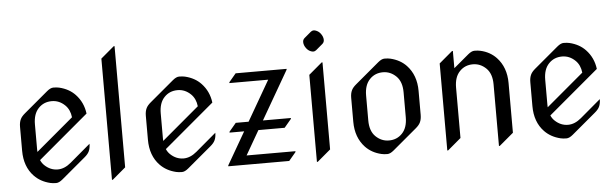

<svg xmlns="http://www.w3.org/2000/svg" viewBox="-49 -929 3592 1121"><g transform="rotate(-5 1747.0 -369.0)"><path d="M240.7 9.8Q220.2 9.8 206.1 6.3Q149.4 -7.3 113.3 -44.9Q58.6 -101.6 58.6 -195.3V-335.4Q58.6 -361.8 67.4 -379.9Q74.7 -395.5 94.7 -412.1L234.4 -529.3Q255.4 -546.9 272 -546.9Q292.5 -546.9 306.6 -543.5Q363.8 -529.8 399.4 -492.2Q443.8 -445.3 452.1 -378.9L158.2 -131.8Q166 -113.8 179.2 -101.1Q213.4 -68.4 256.8 -68.4Q296.4 -68.4 334.5 -100.6L454.1 -201.7Q454.1 -175.3 445.3 -157.2Q438 -141.6 418 -125L278.3 -7.8Q257.3 9.8 240.7 9.8ZM147 -180.7Q147 -180.7 365.7 -364.7Q360.8 -409.2 333.5 -436Q299.8 -468.8 255.9 -468.8Q209 -468.8 178.2 -436.5Q146.5 -403.8 146.5 -341.8V-195.8Q146.5 -188 147 -180.7Z M566.4 19.5V-690.9L644.5 -756.8H649.4V-46.4L571.3 19.5Z M978 9.8Q957.5 9.8 943.4 6.3Q886.7 -7.3 850.6 -44.9Q795.9 -101.6 795.9 -195.3V-335.4Q795.9 -361.8 804.7 -379.9Q812 -395.5 832 -412.1L971.7 -529.3Q992.7 -546.9 1009.3 -546.9Q1029.8 -546.9 1043.9 -543.5Q1101.1 -529.8 1136.7 -492.2Q1181.2 -445.3 1189.5 -378.9L895.5 -131.8Q903.3 -113.8 916.5 -101.1Q950.7 -68.4 994.1 -68.4Q1033.7 -68.4 1071.8 -100.6L1191.4 -201.7Q1191.4 -175.3 1182.6 -157.2Q1175.3 -141.6 1155.3 -125L1015.6 -7.8Q994.6 9.8 978 9.8ZM884.3 -180.7Q884.3 -180.7 1103 -364.7Q1098.1 -409.2 1070.8 -436Q1037.1 -468.8 993.2 -468.8Q946.3 -468.8 915.5 -436.5Q883.8 -403.8 883.8 -341.8V-195.8Q883.8 -188 884.3 -180.7Z M1250 0V-4.9L1359.9 -195.3H1274.4V-200.2L1315.4 -249H1390.6L1525.9 -483.4H1298.8V-488.3L1339.8 -537.1H1638.2V-532.2L1474.6 -249H1638.2V-244.1L1597.2 -195.3H1443.4L1361.8 -53.7H1647.9V-48.8L1606.9 0Z M1814.9 -747.1Q1821.3 -747.1 1829.1 -744.1Q1845.2 -737.8 1855.5 -724.1Q1869.6 -705.6 1869.6 -686.5Q1869.6 -672.4 1858.4 -663.1L1820.3 -630.9Q1812 -624 1803.2 -624Q1796.9 -624 1789.1 -627Q1773.4 -632.8 1762.7 -647Q1748.5 -665.5 1748.5 -684.6Q1748.5 -698.7 1759.8 -708L1797.9 -740.2Q1806.2 -747.1 1814.9 -747.1ZM1767.6 19.5V-490.7L1845.7 -556.6H1850.6V-46.4L1772.5 19.5Z M2181.6 9.8Q2161.1 9.8 2147 6.3Q2091.3 -6.3 2054.2 -44.9Q1999.5 -103 1999.5 -195.3V-335.4Q1999.5 -361.8 2008.3 -379.9Q2015.6 -395.5 2035.6 -412.1L2175.3 -529.3Q2196.3 -546.9 2212.9 -546.9Q2233.4 -546.9 2247.6 -543.5Q2304.7 -529.8 2340.3 -492.2Q2395 -434.1 2395 -341.8V-201.7Q2395 -175.3 2386.2 -157.2Q2378.9 -141.6 2358.9 -125L2219.2 -7.8Q2198.2 9.8 2181.6 9.8ZM2197.8 -68.4Q2244.6 -68.4 2275.4 -100.6Q2307.1 -133.3 2307.1 -195.3V-341.3Q2307.1 -403.3 2274.4 -435.5Q2240.7 -468.3 2196.8 -468.3Q2149.9 -468.3 2119.1 -436Q2087.4 -403.3 2087.4 -341.3V-195.3Q2087.4 -133.3 2120.1 -101.1Q2153.8 -68.4 2197.8 -68.4Z M2531.7 19.5V-490.7L2609.9 -556.6H2614.7V-455.6L2702.6 -529.3Q2723.6 -546.9 2740.2 -546.9Q2760.7 -546.9 2774.9 -543.5Q2830.6 -531.2 2867.7 -492.2Q2922.4 -434.1 2922.4 -341.8V-50.3L2839.4 19.5H2834.5V-341.8Q2834.5 -403.8 2801.8 -436Q2768.1 -468.8 2724.1 -468.8Q2677.2 -468.8 2646.5 -436.5Q2614.7 -403.8 2614.7 -341.8V-46.4L2536.6 19.5Z M3231.4 9.8Q3210.9 9.8 3196.8 6.3Q3140.1 -7.3 3104 -44.9Q3049.3 -101.6 3049.3 -195.3V-335.4Q3049.3 -361.8 3058.1 -379.9Q3065.4 -395.5 3085.4 -412.1L3225.1 -529.3Q3246.1 -546.9 3262.7 -546.9Q3283.2 -546.9 3297.4 -543.5Q3354.5 -529.8 3390.1 -492.2Q3434.6 -445.3 3442.9 -378.9L3148.9 -131.8Q3156.7 -113.8 3169.9 -101.1Q3204.1 -68.4 3247.6 -68.4Q3287.1 -68.4 3325.2 -100.6L3444.8 -201.7Q3444.8 -175.3 3436 -157.2Q3428.7 -141.6 3408.7 -125L3269 -7.8Q3248 9.8 3231.4 9.8ZM3137.7 -180.7Q3137.7 -180.7 3356.4 -364.7Q3351.6 -409.2 3324.2 -436Q3290.5 -468.8 3246.6 -468.8Q3199.7 -468.8 3168.9 -436.5Q3137.2 -403.8 3137.2 -341.8V-195.8Q3137.2 -188 3137.7 -180.7Z"/></g></svg>

Font: Gothica
Style: Book
Weight: 400
Designer: Wojciech Kalinowski "wmk69" (wmk69@o2.pl)
Foundry: Wojciech Kalinowski "wmk69" (wmk69@o2.pl)
Version: Version 2.1.0; 2021-05-14